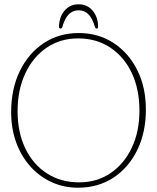

<svg xmlns="http://www.w3.org/2000/svg" viewBox="-20 -863 732 895"><path d="M347 -709Q438 -709 508.8 -663Q579.5 -617 619.8 -536.5Q660 -456 660 -352.5Q660 -245 619.5 -162.8Q579 -80.5 507.8 -34.2Q436.5 12 344 12Q277 12 220 -14.2Q163 -40.5 120.8 -88Q78.5 -135.5 55.2 -199.8Q32 -264 32 -340Q32 -449 72.5 -532Q113 -615 184 -662Q255 -709 347 -709ZM630 -347.5Q630 -447.5 594 -523.2Q558 -599 493.5 -641.5Q429 -684 344 -684Q261 -684 197.2 -640.5Q133.5 -597 97.8 -520.5Q62 -444 62 -345Q62 -246 98 -171.2Q134 -96.5 198.8 -54.8Q263.5 -13 349 -13Q432 -13 495.2 -56Q558.5 -99 594.2 -174.2Q630 -249.5 630 -347.5ZM346.5 -815Q292 -815 271 -738.5Q268.5 -730 262.5 -730Q255 -730 255 -738.5Q256 -784.5 281.2 -813.8Q306.5 -843 346.5 -843Q386.5 -843 411.5 -813.8Q436.5 -784.5 437.5 -738.5Q437.5 -730 430.5 -730Q425.5 -730 422 -738.5Q401 -815 346.5 -815Z"/></svg>

Font: Fraunces 144pt S100 Thin
Style: Regular
Weight: 100
Version: Version 1.000; ttfautohint (v1.8.3)